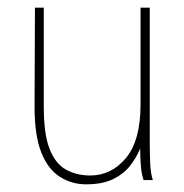

<svg xmlns="http://www.w3.org/2000/svg" viewBox="-20 -469 478 500"><path d="M204 11Q167 11 136 -8.5Q105 -28 87.5 -72Q70 -116 70 -191L71 -449H94V-191Q94 -120 109 -81.5Q124 -43 151.5 -27.5Q179 -12 215 -12Q270 -12 308 -57.5Q346 -103 346 -197V-449H370V-92Q370 -74 371 -46Q372 -18 378 0H354Q348 -17 346.5 -41.5Q345 -66 345 -82Q335 -58 318.5 -37Q302 -16 274.5 -2.5Q247 11 204 11Z"/></svg>

Font: Inconsolata SemiCondensed ExtraLight
Style: Regular
Weight: 200
Width: 4
Monospace: yes
Designer: Raph Levien, Cyreal, Brenton Simpson
Foundry: Raph Levien, Cyreal, Google
Version: Version 3.100; ttfautohint (v1.8.4.7-5d5b)